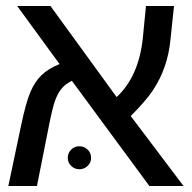

<svg xmlns="http://www.w3.org/2000/svg" viewBox="-20 -619 640 639"><path d="M37.1 -599.1H147.9L368.2 -295.9Q441.4 -364.3 455.1 -490.2L465.8 -599.1H559.1L547.9 -492.2Q543 -439.9 528.3 -397.9Q513.7 -356 489.5 -319.3Q465.3 -282.7 415 -232.9L590.8 0H477.1L219.2 -350.1Q198.2 -339.8 185.3 -324.5Q172.4 -309.1 163.3 -284.2Q154.3 -259.3 142.1 -196.8L103 0H7.8L48.8 -194.8Q65.4 -275.4 80.6 -311.3Q95.7 -347.2 118.2 -368.9Q140.6 -390.6 178.2 -405.8ZM205.6 -93.3Q205.6 -110.4 217 -121.3Q228.5 -132.3 244.1 -132.3Q259.8 -132.3 271.5 -121.3Q283.2 -110.4 283.2 -93.3Q283.2 -77.6 271.5 -66.7Q259.8 -55.7 244.1 -55.7Q228.5 -55.7 217 -66.7Q205.6 -77.6 205.6 -93.3Z"/></svg>

Font: Cousine
Style: Regular
Weight: 400
Monospace: yes
Designer: Steve Matteson
Foundry: Monotype Imaging Inc.
Version: Version 1.21